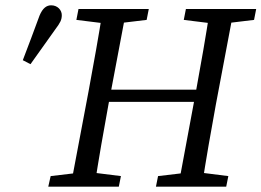

<svg xmlns="http://www.w3.org/2000/svg" viewBox="-20 -704 986 724"><path d="M162 0H428L436 -40L316 -55H298L171 -40L162 0ZM246 0H336C352 -103 370 -207 389 -310L457 -670H368C352 -567 333 -463 314 -360L246 0ZM268 -629 389 -614H408L533 -629L541 -670H276L268 -629ZM353 -320H757V-366H353V-320ZM568 0H833L841 -40L722 -55H703L576 -40L568 0ZM652 0H741C757 -103 775 -207 794 -310L862 -670H772C756 -567 738 -463 719 -360L652 0ZM673 -629 794 -614H814L938 -629L946 -670H681L673 -629ZM66 -477 95 -462C126 -506 158 -550 189 -594C207 -618 213 -629 213 -647C213 -666 197 -684 173 -684C156 -684 141 -674 129 -645C109 -589 87 -533 66 -477Z"/></svg>

Font: Source Serif 4 Variable
Style: Italic
Weight: 400
Italic angle: -12°
Designer: Frank Grießhammer
Foundry: Adobe Systems Incorporated
Version: Version 4.004;hotconv 1.0.116;makeotfexe 2.5.65601